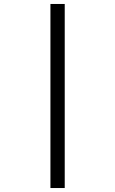

<svg xmlns="http://www.w3.org/2000/svg" viewBox="-20 -812 580 967"><path d="M234 -792H306V135H234Z"/></svg>

Font: hexutelugu05
Style: Book
Weight: 400
Designer: Jelle Bosma - Monotype Design Team
Foundry: Monotype Imaging Inc.
Version: Version 2.003